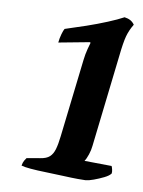

<svg xmlns="http://www.w3.org/2000/svg" viewBox="-40 -801 364 490"><g transform="rotate(5 142.5 -556.5)"><path d="M197 -345Q193 -345 177 -346.5Q161 -348 139 -351Q117 -354 94.5 -356.5Q72 -359 55 -362Q38 -365 31 -368Q33 -376 36.5 -381Q40 -386 42 -388L77 -391Q93 -392 101.5 -398.5Q110 -405 115 -418Q120 -431 124 -451L165 -650Q168 -665 173 -679Q178 -693 179 -695L178 -697L97 -689Q99 -700 103 -710.5Q107 -721 110 -725Q137 -731 165 -738Q193 -745 218.5 -753Q244 -761 260 -768Q269 -766 275 -762Q281 -758 285 -751Q274 -736 268 -720Q262 -704 255 -668L207 -434Q205 -423 200 -411.5Q195 -400 190 -394L260 -387Q261 -385 262 -379Q263 -373 262 -368Q257 -362 244 -357Q231 -352 218 -348.5Q205 -345 197 -345Z"/></g></svg>

Font: Texturina Medium 12pt SemiBold
Style: Italic
Weight: 600
Italic angle: -11°
Version: Version 1.002